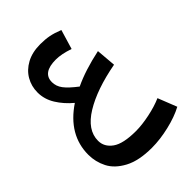

<svg xmlns="http://www.w3.org/2000/svg" viewBox="-246 -608 1088 1088"><g transform="rotate(-45 298.0 -63.5)"><path d="M581 305Q529 333 455 350.5Q381 368 315 368Q211 368 147.5 334Q84 300 58 249Q32 198 32 141Q32 -18 186 -121Q138 -161 108 -209.5Q78 -258 78 -312Q78 -362 102 -403.5Q126 -445 172 -470Q218 -495 283 -495Q321 -495 352.5 -489Q384 -483 424 -467L389 -350Q328 -371 283 -371Q177 -371 177 -296Q177 -263 198.5 -234.5Q220 -206 271 -167Q359 -209 486 -236L496 -117Q329 -86 228 -24Q127 38 127 124Q127 173 171.5 205Q216 237 318 237Q367 237 429 224Q491 211 536 191Z"/></g></svg>

Font: FiraGO Medium
Style: Italic
Weight: 500
Italic angle: -8°
Designer: bBox Type GmbH
Foundry: bBox Type GmbH
Version: Version 1.001